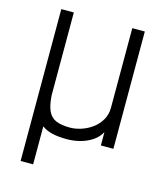

<svg xmlns="http://www.w3.org/2000/svg" viewBox="-118 -707 836 977"><g transform="rotate(15 300.0 -218.0)"><path d="M83 182V-618H149V-183Q152 -131 165.5 -101Q179 -71 207 -59Q235 -47 281 -47Q309 -47 340 -57Q371 -67 397.5 -86.5Q424 -106 440.5 -134.5Q457 -163 457 -198V-618H523V0H457V-70Q441 -41 413 -22.5Q385 -4 351 5Q317 14 281 14Q236 14 204 6.5Q172 -1 149 -18V182Z"/></g></svg>

Font: Victor Mono Thin Light
Style: Regular
Weight: 300
Monospace: yes
Version: Version 1.561;gftools[0.9.30]